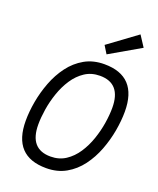

<svg xmlns="http://www.w3.org/2000/svg" viewBox="-163 -991 906 1100"><g transform="rotate(20 290.0 -440.5)"><path d="M253 12Q51 12 51 -204Q51 -259 62 -321Q73 -383 96 -443.5Q119 -504 156 -553.5Q193 -603 245 -632.5Q297 -662 365 -662Q567 -662 567 -446Q567 -391 556 -329Q545 -267 522 -206.5Q499 -146 462 -96.5Q425 -47 373 -17.5Q321 12 253 12ZM254 -59Q306 -59 345.5 -85Q385 -111 413 -153.5Q441 -196 458.5 -247Q476 -298 484 -349Q492 -400 492 -442Q492 -591 364 -591Q312 -591 272.5 -565Q233 -539 205 -496.5Q177 -454 159.5 -403Q142 -352 134 -301Q126 -250 126 -208Q126 -59 254 -59ZM356 -719 327 -766 500 -893 543 -827Z"/></g></svg>

Font: Sometype Mono
Style: Italic
Weight: 400
Italic angle: -12°
Monospace: yes
Designer: Ryoichi Tsunekawa
Foundry: Dharma Type
Version: Version 1.000; ttfautohint (v1.8.3)